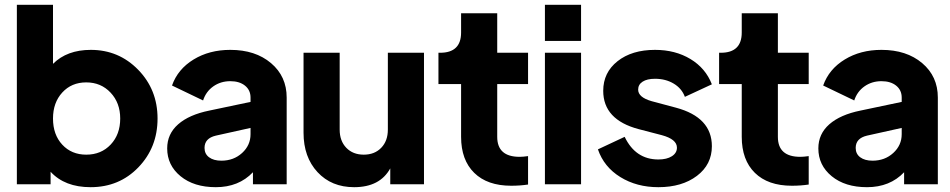

<svg xmlns="http://www.w3.org/2000/svg" viewBox="-20 -765 3943 797"><path d="M357 -558Q473 -558 553.5 -475.5Q634 -393 634 -273Q634 -153 554.5 -70.5Q475 12 356 12Q249 12 190 -52V0H50V-745H200V-500Q258 -558 357 -558ZM338 -123Q400 -123 439.5 -165Q479 -207 479 -273Q479 -338 439 -380.5Q399 -423 338 -423Q277 -423 238.5 -381Q200 -339 200 -273Q200 -206 238.5 -164.5Q277 -123 338 -123Z M936 -558Q1040 -558 1105 -503Q1170 -448 1170 -360V0H1030V-50Q971 12 876 12Q785 12 729.5 -33.5Q674 -79 674 -149Q674 -209 719.5 -249Q765 -289 849 -306L1020 -342V-360Q1020 -391 997 -409.5Q974 -428 936 -428Q896 -428 865.5 -406.5Q835 -385 823 -348L694 -410Q718 -478 783.5 -518Q849 -558 936 -558ZM899 -98Q950 -98 985 -130Q1020 -162 1020 -208V-234L876 -202Q829 -191 829 -151Q829 -126 848 -112Q867 -98 899 -98Z M1590 -546H1740V0H1600V-66Q1557 12 1450 12Q1356 12 1298 -50.5Q1240 -113 1240 -214V-546H1390V-227Q1390 -180 1417.5 -151.5Q1445 -123 1490 -123Q1535 -123 1562.5 -151.5Q1590 -180 1590 -227Z M2102 6Q2003 6 1948.5 -47.5Q1894 -101 1894 -197V-416H1800V-546H1807Q1894 -546 1894 -630V-710H2044V-546H2172V-416H2044V-197Q2044 -114 2137 -114Q2151 -114 2172 -117V1Q2139 6 2102 6Z M2242 -595V-745H2392V-595ZM2242 0V-546H2392V0Z M2713 12Q2623 12 2555 -30Q2487 -72 2462 -145L2573 -197Q2618 -103 2713 -103Q2748 -103 2769 -116.5Q2790 -130 2790 -152Q2790 -187 2727 -204L2631 -229Q2484 -268 2484 -388Q2484 -464 2543.5 -511Q2603 -558 2699 -558Q2783 -558 2846 -520Q2909 -482 2935 -415L2823 -363Q2810 -398 2776.5 -418Q2743 -438 2699 -438Q2666 -438 2647.5 -426Q2629 -414 2629 -393Q2629 -361 2685 -345L2786 -318Q2935 -278 2935 -158Q2935 -82 2873 -35Q2811 12 2713 12Z M3267 6Q3168 6 3113.5 -47.5Q3059 -101 3059 -197V-416H2965V-546H2972Q3059 -546 3059 -630V-710H3209V-546H3337V-416H3209V-197Q3209 -114 3302 -114Q3316 -114 3337 -117V1Q3304 6 3267 6Z M3639 -558Q3743 -558 3808 -503Q3873 -448 3873 -360V0H3733V-50Q3674 12 3579 12Q3488 12 3432.5 -33.5Q3377 -79 3377 -149Q3377 -209 3422.5 -249Q3468 -289 3552 -306L3723 -342V-360Q3723 -391 3700 -409.5Q3677 -428 3639 -428Q3599 -428 3568.5 -406.5Q3538 -385 3526 -348L3397 -410Q3421 -478 3486.5 -518Q3552 -558 3639 -558ZM3602 -98Q3653 -98 3688 -130Q3723 -162 3723 -208V-234L3579 -202Q3532 -191 3532 -151Q3532 -126 3551 -112Q3570 -98 3602 -98Z"/></svg>

Font: Plus Jakarta Display
Style: Bold
Weight: 700
Designer: Gumpita Rahayu
Foundry: Tokotype Studio
Version: Version 1.000;hotconv 1.0.109;makeotfexe 2.5.65596